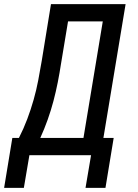

<svg xmlns="http://www.w3.org/2000/svg" viewBox="-49 -755 669 934"><path d="M-29 159 11 -84H43Q66 -129 83.5 -175.5Q101 -222 114.5 -269.5Q128 -317 137 -364.5Q146 -412 154 -459L199 -735H562L454 -84H504L464 159H367L394 0H94L67 159ZM357 -84 451 -651H282L248 -446Q241 -400 232 -354.5Q223 -309 211 -263.5Q199 -218 183 -173Q167 -128 147 -84Z"/></svg>

Font: Iosevka SS04 Medium Extended
Style: Italic
Weight: 500
Width: 7
Italic angle: -9°
Monospace: yes
Designer: Belleve Invis
Foundry: Belleve Invis
Version: Version 19.0.0; ttfautohint (v1.8.4)